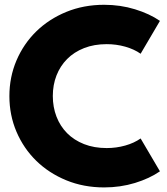

<svg xmlns="http://www.w3.org/2000/svg" viewBox="-20 -784 712 818"><path d="M20 -374.5Q20 -455.5 50.2 -526.4Q80.5 -597.3 134.3 -650Q188.2 -702.7 262.3 -733.2Q336.4 -763.6 423.6 -763.6Q492.7 -763.6 555 -744.5Q617.3 -725.5 661.4 -695L579.1 -555Q551.4 -574.5 513.4 -585.2Q475.5 -595.9 434.5 -595.9Q380.9 -595.9 338.2 -579.1Q295.5 -562.3 265.9 -532.5Q236.4 -502.7 220.7 -462.5Q205 -422.3 205 -375Q205 -327.7 220.7 -287Q236.4 -246.4 265.9 -216.6Q295.5 -186.8 338.2 -170Q380.9 -153.2 434.5 -153.2Q475.5 -153.2 513.4 -163.9Q551.4 -174.5 579.1 -194.1L661.4 -54.1Q617.3 -23.6 555 -4.5Q492.7 14.5 423.6 14.5Q336.4 14.5 262.3 -15.9Q188.2 -46.4 134.3 -99.1Q80.5 -151.8 50.2 -222.7Q20 -293.6 20 -374.5Z"/></svg>

Font: Spartan ExtBd
Style: Regular
Weight: 800
Designer: Matt Bailey, Mirko Velimirovic
Foundry: Matt Bailey
Version: Version 1.005